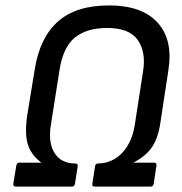

<svg xmlns="http://www.w3.org/2000/svg" viewBox="-20 -687 672 707"><path d="M39 0Q27 0 29 -10L40 -77Q42 -88 51 -88H131V-89Q106 -108 92.5 -132Q79 -156 76.5 -187.5Q74 -219 80 -261L108 -432Q126 -547 192.5 -607Q259 -667 382 -667Q503 -667 560.5 -603.5Q618 -540 600 -428L571 -238Q566 -201 554.5 -173Q543 -145 523 -125Q503 -105 473 -89V-88H547Q558 -88 556 -77L546 -10Q544 0 535 0H329Q318 0 320 -10L330 -74Q331 -85 341 -85Q374 -85 402.5 -102Q431 -119 450 -150.5Q469 -182 476 -225L507 -426Q518 -496 487 -540Q456 -584 375 -584Q299 -584 255.5 -548.5Q212 -513 199 -428L167 -225Q157 -160 181.5 -122.5Q206 -85 257 -85Q268 -85 266 -74L256 -10Q254 0 245 0Z"/></svg>

Font: Sofia Sans Medium
Style: Italic
Weight: 500
Italic angle: -9°
Version: Version 4.101